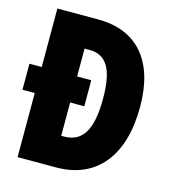

<svg xmlns="http://www.w3.org/2000/svg" viewBox="-107 -802 801 891"><g transform="rotate(15 293.5 -357.0)"><path d="M255 -714H59V-433H0V-308H59V0H243C437 0 548 -135 548 -372C548 -593 442 -714 255 -714ZM252 -567C332 -567 372 -510 372 -365C372 -216 332 -148 242 -148H229V-308H297V-433H229V-567Z"/></g></svg>

Font: Noto Sans Armenian ExtraCondensed Black
Style: Regular
Weight: 900
Width: 2
Designer: Monotype Design Team
Foundry: Monotype Imaging Inc.
Version: Version 2.008